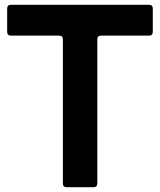

<svg xmlns="http://www.w3.org/2000/svg" viewBox="-20 -783 670 803"><path d="M259 0Q243 0 243 -16V-618Q243 -634 227 -634H26Q10 -634 10 -650V-747Q10 -763 26 -763H603Q619 -763 619 -747V-650Q619 -634 603 -634H403Q387 -634 387 -618V-16Q387 0 371 0Z"/></svg>

Font: Open Sauce Two
Style: Bold
Weight: 700
Designer: Alfredo Marco Pradil
Foundry: Creative Sauce Fz LLC
Version: Version 1.477